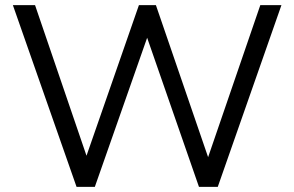

<svg xmlns="http://www.w3.org/2000/svg" viewBox="-20 -725 1141 745"><path d="M277 0 30 -705H116L333 -70H298L519 -705H585L803 -70H772L990 -705H1072L825 0H752L540 -610H562L348 0Z"/></svg>

Font: Nunito Sans 12pt ExtraLight 12pt
Style: Regular
Weight: 400
Version: Version 3.101;gftools[0.9.27]